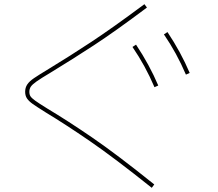

<svg xmlns="http://www.w3.org/2000/svg" viewBox="-20 -808 1040 916"><path d="M196 -273Q153 -300 135.5 -312.5Q118 -325 109 -338Q100 -351 100 -370Q100 -390 110 -405Q120 -420 142 -435Q164 -450 212 -479Q314 -541 415.5 -608Q517 -675 669 -788L681 -772Q529 -658 428 -592Q327 -526 222 -462Q175 -434 154.5 -419.5Q134 -405 127 -394.5Q120 -384 120 -370Q120 -357 125.5 -348.5Q131 -340 147.5 -328Q164 -316 206 -290Q303 -232 420.5 -151.5Q538 -71 716 72L704 88Q525 -55 408.5 -135Q292 -215 196 -273ZM629 -595Q693 -499 735 -400L717 -392Q673 -495 612 -584ZM779 -655Q843 -559 885 -460L867 -452Q823 -555 762 -644Z"/></svg>

Font: Enso Thin
Style: Regular
Weight: 100
Designer: Coji Morishita
Foundry: UNDERFOREST DESIGN
Version: Version 1.000